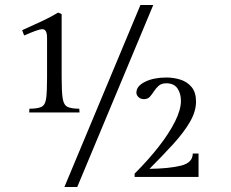

<svg xmlns="http://www.w3.org/2000/svg" viewBox="-20 -703 917 763"><path d="M236 40 538 -683H589L287 40ZM211 -653 225 -647V-394Q225 -339 229 -312.5Q233 -286 248 -278.5Q263 -271 295 -271L296 -256H96L97 -271Q130 -271 145 -278.5Q160 -286 163.5 -312.5Q167 -339 167 -394V-551Q167 -571 162 -579Q157 -587 149 -587Q139 -587 120 -580Q101 -573 76 -562L68 -583Q115 -604 150 -620.5Q185 -637 211 -653ZM759 -299Q759 -260 734.5 -218Q710 -176 668 -130Q626 -84 574 -32Q651 -33 698.5 -44.5Q746 -56 746 -93H769V0H515V-13Q570 -68 611 -120.5Q652 -173 675.5 -220Q699 -267 699 -302Q699 -332 685 -352Q671 -372 641 -372Q622 -372 611 -362.5Q600 -353 592 -340.5Q584 -328 575.5 -318.5Q567 -309 552 -309Q539 -309 530.5 -317Q522 -325 522 -335Q522 -361 556.5 -378Q591 -395 641 -395Q670 -395 697 -386.5Q724 -378 741.5 -357Q759 -336 759 -299Z"/></svg>

Font: Gilda Display
Style: Regular
Weight: 400
Designer: Eduardo Rodriguez Tunni
Foundry: Eduardo Rodriguez Tunni
Version: Version 1.002; ttfautohint (v1.8.4.7-5d5b);gftools[0.9.22]